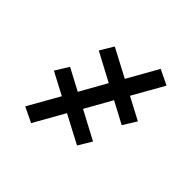

<svg xmlns="http://www.w3.org/2000/svg" viewBox="-161 -614 923 923"><g transform="rotate(45 300.0 -152.5)"><path d="M172 160 95 123 185 -36 71 -96 113 -164 224 -105 300 -240 155 -317 196 -385 340 -309 428 -465 505 -428 415 -269 529 -209 487 -141 376 -200 300 -65 445 12 404 80 260 4Z"/></g></svg>

Font: Iosevka HT Medium Extended
Style: Regular
Weight: 500
Width: 7
Monospace: yes
Designer: Belleve Invis
Foundry: Belleve Invis
Version: Version 32.3.0; ttfautohint (v1.8.4)